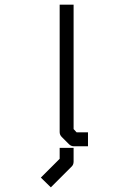

<svg xmlns="http://www.w3.org/2000/svg" viewBox="-20 -679 532 827"><path d="M237 -42H297V17Q297 30 289 38L199 128L156 86L237 5ZM297 -123 310 -109H359V-49H298Q286 -49 277 -58L246 -89Q237 -98 237 -110V-659H297Z"/></svg>

Font: IBM 3270 Semi-Condensed
Style: Condensed
Weight: 400
Monospace: yes
Version: Version 2.3.1